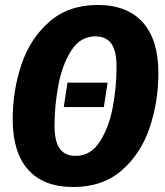

<svg xmlns="http://www.w3.org/2000/svg" viewBox="-20 -733 664 771"><path d="M616 -440Q616 -325 581 -220.5Q546 -116 469 -49Q392 18 274 18Q155 18 93 -51.5Q31 -121 31 -254Q31 -369 66 -473.5Q101 -578 178 -645.5Q255 -713 372 -713Q491 -713 553.5 -643Q616 -573 616 -440ZM199 -229Q199 -165 220 -136Q241 -107 283 -107Q344 -107 381 -164.5Q418 -222 433 -303.5Q448 -385 448 -464Q448 -529 427 -558Q406 -587 363 -587Q302 -587 265.5 -529Q229 -471 214 -389Q199 -307 199 -229ZM397 -303H236L251 -401H412Z"/></svg>

Font: Fira Sans Condensed ExtraBold
Style: Italic
Weight: 800
Width: 3
Italic angle: -8°
Designer: bBox Type GmbH & Carrois Corporate GbR & Edenspiekermann AG
Foundry: bBox Type GmbH & Carrois Corporate GbR & Edenspiekermann AG
Version: Version 4.301